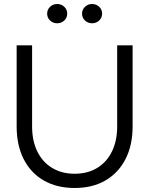

<svg xmlns="http://www.w3.org/2000/svg" viewBox="-20 -926 744 957"><path d="M352 11Q263 11 198 -26.5Q133 -64 98 -133Q63 -202 63 -296V-700H140V-296Q140 -224 166 -171Q192 -118 240 -89Q288 -60 352 -60Q417 -60 464.5 -89Q512 -118 538 -171Q564 -224 564 -296V-700H641V-296Q641 -202 605.5 -133Q570 -64 505.5 -26.5Q441 11 352 11ZM265 -810Q243.9 -810 229.5 -823.9Q215 -837.7 215 -857.9Q215 -878 229.5 -892Q243.9 -906 265 -906Q286 -906 300.5 -892.1Q315 -878.3 315 -858.1Q315 -838 300.5 -824Q286 -810 265 -810ZM439 -810Q417.9 -810 403.5 -823.9Q389 -837.7 389 -857.9Q389 -878 403.5 -892Q417.9 -906 439 -906Q460 -906 474.5 -892.1Q489 -878.3 489 -858.1Q489 -838 474.5 -824Q460 -810 439 -810Z"/></svg>

Font: Red Hat Display
Style: Regular
Weight: 300
Designer: Pentagram, MCKL
Foundry: Pentagram, MCKL
Version: Version 1.023